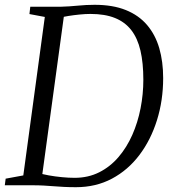

<svg xmlns="http://www.w3.org/2000/svg" viewBox="-26 -771 720 799"><path d="M100 -743H227.5Q263 -744 298 -747.5Q333 -751 367.5 -751Q443.5 -751 497.5 -729.2Q551.5 -707.5 586 -667Q620.5 -626.5 636.8 -570.5Q653 -514.5 653 -446Q653 -353 627.2 -270.8Q601.5 -188.5 554 -125.8Q506.5 -63 439.8 -27.5Q373 8 290 8Q262.5 8 240 6.8Q217.5 5.5 197 4Q176.5 2.5 155.8 1.2Q135 0 109.5 0H-6L-2.5 -27.5L71 -41L160.5 -700.5L96.5 -712.5ZM146 -16 131 -52Q150.5 -46 176.8 -41.2Q203 -36.5 231 -33.8Q259 -31 284.5 -31Q341 -31 386.8 -54Q432.5 -77 467 -117.2Q501.5 -157.5 524.5 -209.5Q547.5 -261.5 559 -320.5Q570.5 -379.5 570.5 -439Q570.5 -509 558.5 -560.5Q546.5 -612 520.2 -645.8Q494 -679.5 452.2 -696.2Q410.5 -713 350.5 -713Q329.5 -713 304.8 -710.5Q280 -708 258.2 -704.5Q236.5 -701 223 -698L243.5 -730Z"/></svg>

Font: Merriweather 72pt Light
Style: Italic
Weight: 300
Italic angle: -7.8°
Version: Version 2.101